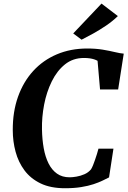

<svg xmlns="http://www.w3.org/2000/svg" viewBox="-20 -1016 694 1045"><path d="M334 8.5Q255 8.5 200.8 -17.8Q146.5 -44 113.2 -88.8Q80 -133.5 64.8 -190Q49.5 -246.5 49.5 -307.5Q49 -407.5 78 -489.2Q107 -571 160.8 -629.8Q214.5 -688.5 289.2 -720.2Q364 -752 455 -752Q501 -752 538.8 -745.8Q576.5 -739.5 605.2 -732.5Q634 -725.5 653.5 -724L623 -529H524.5L511 -685Q503 -689.5 492.5 -693Q482 -696.5 468.2 -698.5Q454.5 -700.5 437 -700.5Q377 -700.5 333.5 -665.5Q290 -630.5 261.8 -573Q233.5 -515.5 220.2 -446.8Q207 -378 208.5 -311Q209.5 -256.5 218 -209.2Q226.5 -162 244.2 -126.5Q262 -91 290.2 -71Q318.5 -51 359 -51Q375 -51 396.8 -54.8Q418.5 -58.5 439.8 -67.8Q461 -77 475.5 -94.5Q481 -103.5 486.5 -117Q492 -130.5 497.2 -146Q502.5 -161.5 507.5 -177.2Q512.5 -193 516 -207H597.5L573.5 -50.5Q559 -43 538.2 -33Q517.5 -23 489 -13.5Q460.5 -4 422.2 2.2Q384 8.5 334 8.5ZM424 -800 378.5 -834 532.5 -996.5 621.5 -928.5Q592 -900 556.8 -876.2Q521.5 -852.5 486.8 -833.2Q452 -814 424 -800Z"/></svg>

Font: Merriweather 48pt
Style: Bold Italic
Weight: 700
Italic angle: -7.8°
Version: Version 2.101